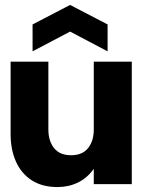

<svg xmlns="http://www.w3.org/2000/svg" viewBox="-20 -746 583 778"><path d="M213 12Q151 12 108.5 -15.5Q66 -43 44.5 -91.5Q23 -140 23 -202V-496H176V-221Q176 -175 199 -146Q222 -117 268 -117Q314 -117 337 -146Q360 -175 360 -221V-496H514V0H360V-62Q334 -25 296 -6.5Q258 12 213 12ZM112 -538V-647L264 -726L416 -647V-538L264 -618Z"/></svg>

Font: Rethink Sans ExtraBold
Style: Regular
Weight: 800
Designer: The Rethink Sans project authors (Hans Thiessen). DM Sans designed by Colophon Foundry.
Foundry: Rethink Communications LLC
Version: Version 1.001